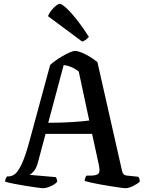

<svg xmlns="http://www.w3.org/2000/svg" viewBox="-20 -987 758 1007"><path d="M206 0Q198 0 173 -3.5Q148 -7 116 -12Q84 -17 54 -23Q24 -29 7 -34Q7 -44 10.5 -51Q14 -58 17 -62H29Q45 -63 60.5 -76Q76 -89 94 -127Q112 -165 133 -241L243 -646Q252 -655 269 -667.5Q286 -680 306.5 -692Q327 -704 345.5 -712Q364 -720 374 -720Q387 -720 409 -711Q431 -702 453.5 -688Q476 -674 491 -661L620 -91Q625 -67 647 -66L705 -60Q708 -57 710.5 -50.5Q713 -44 713 -34Q700 -22 677.5 -11Q655 0 638 0Q630 0 609 -3Q588 -6 560 -10.5Q532 -15 504 -20Q476 -25 454.5 -30Q433 -35 424 -38Q424 -47 427.5 -55Q431 -63 434 -66H460Q488 -67 497 -77Q506 -87 498 -124L463 -285H219L181 -143Q172 -105 156.5 -88Q141 -71 134 -70L273 -58Q275 -55 277.5 -48.5Q280 -42 280 -34Q270 -21 246.5 -10.5Q223 0 206 0ZM233 -343Q303 -343 362.5 -347Q422 -351 448 -355L393 -612Q374 -627 353.5 -635.5Q333 -644 314 -646ZM411 -769 232 -902Q237 -917 249 -932Q261 -947 273.5 -957Q286 -967 294 -967Q303 -967 327 -945.5Q351 -924 382 -885Q413 -846 446 -794Q441 -787 431.5 -779.5Q422 -772 411 -769Z"/></svg>

Font: Texturina 72pt SemiBold
Style: Regular
Weight: 600
Designer: Guillermo Torres Carreño
Foundry: Omnibus-Type
Version: Version 1.002; ttfautohint (v1.8.3)